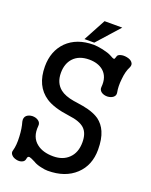

<svg xmlns="http://www.w3.org/2000/svg" viewBox="-160 -937 820 1044"><g transform="rotate(20 250.0 -415.0)"><path d="M253.9 -627Q303.7 -627 335 -601.6Q372.1 -570.3 366.2 -509.8Q364.3 -492.2 378.9 -481.4Q392.6 -471.7 413.1 -471.7Q433.6 -472.7 446.3 -482.4Q460 -493.2 457 -509.8Q450.2 -543.9 455.1 -586.9Q459 -632.8 474.6 -662.1Q483.4 -680.7 471.7 -693.4Q461.9 -705.1 440.4 -709Q420.9 -712.9 404.3 -708Q386.7 -703.1 385.7 -690.4L383.8 -685.5Q381.8 -676.8 377.9 -676.8Q372.1 -675.8 352.5 -687.5Q336.9 -696.3 301.8 -704.1Q268.6 -710.9 249 -710.9Q151.4 -710.9 93.8 -654.3Q39.1 -598.6 39.1 -509.8Q39.1 -396.5 117.2 -344.7Q163.1 -314.5 252.9 -302.7Q318.4 -294.9 345.7 -268.6Q372.1 -243.2 372.1 -191.4Q372.1 -130.9 336.9 -97.7Q303.7 -65.4 248 -65.4Q188.5 -65.4 153.3 -92.8Q109.4 -126 116.2 -193.4Q118.2 -211.9 102.5 -222.7Q88.9 -232.4 68.4 -232.4Q47.9 -231.4 35.2 -220.7Q21.5 -208 26.4 -185.5Q37.1 -149.4 39.1 -103.5Q42 -53.7 32.2 -20.5Q27.3 -5.9 39.1 5.9Q48.8 16.6 67.4 20.5Q85 24.4 98.6 18.6Q114.3 12.7 116.2 -2.9Q118.2 -19.5 129.9 -17.6Q137.7 -16.6 166 -2L167 -1Q184.6 8.8 210 13.7Q230.5 18.6 247.1 18.6Q347.7 18.6 407.2 -37.1Q465.8 -91.8 465.8 -182.6Q465.8 -244.1 448.2 -284.2Q432.6 -320.3 402.3 -342.8Q377 -360.4 337.9 -371.1Q313.5 -377.9 264.6 -384.8L251 -386.7Q199.2 -395.5 171.9 -417Q132.8 -448.2 132.8 -506.8Q132.8 -559.6 162.1 -591.8Q194.3 -627 253.9 -627ZM362.3 -851.6H259.8L190.4 -722.7H247.1Z"/></g></svg>

Font: GungsuhChe
Style: Regular
Weight: 400
Monospace: yes
Version: Version 2.21